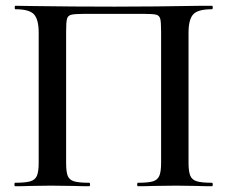

<svg xmlns="http://www.w3.org/2000/svg" viewBox="-20 -645 788 665"><path d="M714 0Q681 0 662 -1L590 -2L511 -1Q492 0 458 0Q455 0 455 -6Q455 -12 458 -12Q494 -12 510 -17Q526 -22 532 -36.5Q538 -51 538 -81V-535Q538 -569 535 -580Q532 -591 521.5 -594Q511 -597 478 -597H273Q239 -597 227 -594Q215 -591 212 -579.5Q209 -568 209 -535V-81Q209 -50 214.5 -36Q220 -22 236.5 -17Q253 -12 289 -12Q292 -12 292 -6Q292 0 289 0Q255 0 235 -1L156 -2L85 -1Q66 0 32 0Q30 0 30 -6Q30 -12 32 -12Q68 -12 85 -17Q102 -22 108 -36.5Q114 -51 114 -81V-532Q114 -577 98 -595Q82 -613 33 -613Q31 -613 31 -619Q31 -625 33 -625Q67 -625 99 -624Q233 -622 377 -622Q510 -622 681 -625H714Q717 -625 717 -619Q717 -613 714 -613Q665 -613 649 -595Q633 -577 633 -532V-81Q633 -51 639 -36.5Q645 -22 662 -17Q679 -12 714 -12Q717 -12 717 -6Q717 0 714 0Z"/></svg>

Font: Cormorant Infant SemiBold
Style: Regular
Weight: 600
Designer: Christian Thalmann (Catharsis Fonts)
Foundry: Catharsis Fonts
Version: Version 4.000